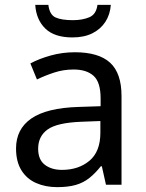

<svg xmlns="http://www.w3.org/2000/svg" viewBox="-20 -760 601 790"><path d="M288 -545Q386 -545 433 -502Q480 -459 480 -365V0H416L399 -76H395Q372 -47 347.5 -27.5Q323 -8 291.5 1Q260 10 215 10Q167 10 128.5 -7Q90 -24 68 -59.5Q46 -95 46 -149Q46 -229 109 -272.5Q172 -316 303 -320L394 -323V-355Q394 -422 365 -448Q336 -474 283 -474Q241 -474 203 -461.5Q165 -449 132 -433L105 -499Q140 -518 188 -531.5Q236 -545 288 -545ZM314 -259Q214 -255 175.5 -227Q137 -199 137 -148Q137 -103 164.5 -82Q192 -61 235 -61Q303 -61 348 -98.5Q393 -136 393 -214V-262ZM436 -740Q433 -700 413.5 -670Q394 -640 360 -623Q326 -606 278 -606Q204 -606 166.5 -642.5Q129 -679 125 -740H179Q184 -699 209 -688Q234 -677 280 -677Q319 -677 347.5 -689Q376 -701 381 -740Z"/></svg>

Font: Noto Sans Oriya
Style: Regular
Weight: 400
Designer: Amélie Bonet and Sol Matas
Foundry: Google LLC
Version: Version 2.006